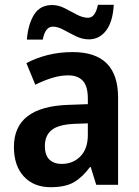

<svg xmlns="http://www.w3.org/2000/svg" viewBox="-20 -770 580 800"><path d="M283 -553Q472 -553 472 -364V0H381L358 -74H355Q323 -31 287.5 -10.5Q252 10 191 10Q121 10 79.5 -34.5Q38 -79 38 -158Q38 -325 263 -333L346 -336V-359Q346 -411 325 -433.5Q304 -456 264 -456Q231 -456 196 -445Q161 -434 127 -417L90 -507Q129 -528 178 -540.5Q227 -553 283 -553ZM290 -254Q223 -251 195 -228Q167 -205 167 -162Q167 -123 186 -105Q205 -87 237 -87Q284 -87 315 -118.5Q346 -150 346 -208V-256ZM92 -605Q97 -669 122 -709Q147 -749 197 -749Q224 -749 250 -735.5Q276 -722 300.5 -709Q325 -696 347 -696Q377 -696 388 -750H454Q450 -679 422 -642.5Q394 -606 350 -606Q323 -606 296.5 -619Q270 -632 245.5 -645.5Q221 -659 200 -659Q185 -659 174.5 -646.5Q164 -634 158 -605Z"/></svg>

Font: Noto Sans Bengali SemiCondensed SemiBold
Style: Regular
Weight: 600
Width: 4
Designer: Joana Ranito - Universal Thirst; Jelle Bosma - Monotype Design Team
Foundry: Universal Thirst ehf.
Version: Version 3.000; ttfautohint (v1.8.4.7-5d5b)